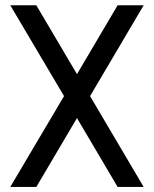

<svg xmlns="http://www.w3.org/2000/svg" viewBox="-20 -533 592 738"><path d="M226.1 -163.6 19.5 -512.7H119.6L275.9 -248L432.1 -512.7H532.2L326.2 -163.6L532.2 185.5H432.1L275.9 -79.1L119.6 185.5H19.5Z"/></svg>

Font: Voltera
Style: Regular
Weight: 400
Designer: Bernd Montag
Version: Version 1.301